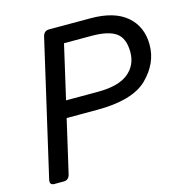

<svg xmlns="http://www.w3.org/2000/svg" viewBox="-104 -796 852 892"><g transform="rotate(-15 322.0 -350.0)"><path d="M48.8 0Q24.4 0 30.8 -26.9L179.7 -673.3Q186 -700.2 210.4 -700.2H410.6Q524.9 -700.2 584.2 -648.9Q643.6 -597.7 643.6 -510.3Q643.6 -421.9 572.5 -351.6Q501.5 -281.2 328.6 -281.2H183.1L124.5 -26.9Q118.2 0 93.8 0ZM201.7 -361.3H353.5Q454.6 -361.3 501.5 -399.7Q548.3 -438 548.3 -500.5Q548.3 -566.9 511.7 -593.5Q475.1 -620.1 393.6 -620.1H261.2Z"/></g></svg>

Font: Istok
Style: Italic
Weight: 500
Italic angle: -13°
Designer: Andrey V. Panov
Foundry: Andrey V. Panov
Version: Version 1.0.3